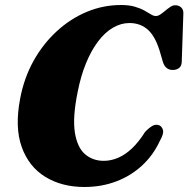

<svg xmlns="http://www.w3.org/2000/svg" viewBox="-20 -734 753 767"><path d="M616 -233.5Q627 -229 631 -214.5Q635 -200 619 -172Q592 -113.5 547 -72.2Q502 -31 443.5 -9Q385 13 317 13Q227 13 161 -27.5Q95 -68 66.8 -146.8Q38.5 -225.5 60.5 -340Q76 -422.5 114 -490.8Q152 -559 206.8 -609.2Q261.5 -659.5 327 -686.8Q392.5 -714 463.5 -714Q496 -714 518.8 -707.2Q541.5 -700.5 557 -691.8Q572.5 -683 583 -676.5Q593.5 -670 602.5 -670Q611.5 -670 621 -676.5Q630.5 -683 640.2 -691.2Q650 -699.5 660 -706.2Q670 -713 680 -713Q694.5 -713 703.8 -704.2Q713 -695.5 712.5 -680.5L706 -487Q705.5 -470 695.2 -462.2Q685 -454.5 670 -454.5Q641.5 -454.5 631 -485.5L622 -516.5Q603.5 -584.5 573 -613.2Q542.5 -642 497 -642Q463 -642 431 -623.2Q399 -604.5 371.8 -568.5Q344.5 -532.5 323.5 -481.2Q302.5 -430 290 -365.5Q269.5 -264.5 279.2 -204.2Q289 -144 320 -117.8Q351 -91.5 394.5 -91.5Q423 -91.5 451.5 -103.5Q480 -115.5 507.2 -141.2Q534.5 -167 559.5 -207Q577 -225 590 -231.8Q603 -238.5 616 -233.5Z"/></svg>

Font: Fraunces ExtraBold
Style: Italic
Weight: 800
Italic angle: -16°
Version: Version 1.000;[b76b70a41]